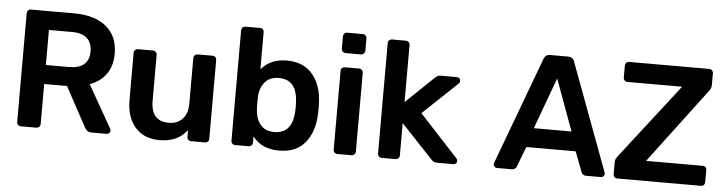

<svg xmlns="http://www.w3.org/2000/svg" viewBox="-46 -932 4334 1147"><g transform="rotate(5 2121.5 -358.5)"><path d="M102 0Q92 0 85 -7Q78 -14 78 -24V-675Q78 -686 84.5 -693Q91 -700 102 -700H361Q484 -700 553.5 -643Q623 -586 623 -481Q623 -408 588 -358.5Q553 -309 490 -287L635 -32Q638 -26 638 -21Q638 -12 631.5 -6Q625 0 617 0H525Q509 0 500 -7.5Q491 -15 484 -27L356 -264H219V-24Q219 -14 212 -7Q205 0 194 0ZM358 -378Q418 -378 448 -404.5Q478 -431 478 -482Q478 -533 448 -560.5Q418 -588 358 -588H219V-378Z M933 10Q841 10 788 -50Q735 -110 735 -215V-496Q735 -507 742 -513.5Q749 -520 759 -520H849Q859 -520 866 -513Q873 -506 873 -496V-221Q873 -98 980 -98Q1032 -98 1062.5 -131Q1093 -164 1093 -221V-496Q1093 -507 1100 -513.5Q1107 -520 1117 -520H1206Q1217 -520 1223.5 -513.5Q1230 -507 1230 -496V-24Q1230 -14 1223.5 -7Q1217 0 1206 0H1123Q1113 0 1106 -7Q1099 -14 1099 -24V-65Q1044 10 933 10Z M1651 10Q1547 10 1492 -61V-24Q1492 -14 1485 -7Q1478 0 1467 0H1387Q1377 0 1370 -7Q1363 -14 1363 -24V-686Q1363 -697 1370 -703.5Q1377 -710 1387 -710H1474Q1485 -710 1491.5 -703.5Q1498 -697 1498 -686V-464Q1554 -530 1651 -530Q1752 -530 1806.5 -464.5Q1861 -399 1864 -293Q1865 -281 1865 -260Q1865 -240 1864 -227Q1860 -119 1806 -54.5Q1752 10 1651 10ZM1613 -98Q1720 -98 1727 -230Q1728 -240 1728 -260Q1728 -280 1727 -290Q1720 -422 1613 -422Q1558 -422 1529 -387Q1500 -352 1498 -302Q1497 -290 1497 -263Q1497 -237 1498 -225Q1500 -172 1528 -135Q1556 -98 1613 -98Z M1996 -605Q1986 -605 1979 -612Q1972 -619 1972 -629V-702Q1972 -713 1979 -720Q1986 -727 1996 -727H2088Q2099 -727 2106 -720Q2113 -713 2113 -702V-629Q2113 -619 2105.5 -612Q2098 -605 2088 -605ZM2000 0Q1990 0 1983 -7Q1976 -14 1976 -24V-496Q1976 -507 1983 -513.5Q1990 -520 2000 -520H2085Q2095 -520 2102 -513Q2109 -506 2109 -496V-24Q2109 -14 2102 -7Q2095 0 2085 0Z M2266 0Q2256 0 2249 -7Q2242 -14 2242 -24V-686Q2242 -697 2249 -703.5Q2256 -710 2266 -710H2349Q2359 -710 2366 -703Q2373 -696 2373 -686V-344L2539 -503Q2542 -505 2548.5 -510.5Q2555 -516 2561 -518Q2567 -520 2576 -520H2671Q2681 -520 2687 -514Q2693 -508 2693 -498Q2693 -489 2683 -480L2479 -287L2708 -39Q2717 -30 2717 -22Q2717 -12 2711 -6Q2705 0 2696 0H2599Q2585 0 2578.5 -3.5Q2572 -7 2562 -17L2373 -218V-24Q2373 -14 2366 -7Q2359 0 2349 0Z M2957 0Q2948 0 2942 -6Q2936 -12 2936 -21L2938 -30L3178 -675Q3188 -700 3214 -700H3324Q3350 -700 3360 -675L3600 -30L3602 -21Q3602 -12 3595.5 -6Q3589 0 3581 0H3492Q3471 0 3463 -19L3417 -140H3121L3075 -19Q3067 0 3046 0ZM3156 -256H3382L3269 -564Z M3679 0Q3668 0 3661.5 -7Q3655 -14 3655 -25V-96Q3655 -109 3659.5 -117Q3664 -125 3670 -133L4017 -580H3689Q3679 -580 3672 -587Q3665 -594 3665 -605V-675Q3665 -686 3671.5 -693Q3678 -700 3689 -700H4168Q4179 -700 4186 -693Q4193 -686 4193 -675V-605Q4193 -585 4180 -570L3841 -120H4180Q4191 -120 4197.5 -113.5Q4204 -107 4204 -96V-24Q4204 -14 4197.5 -7Q4191 0 4180 0Z"/></g></svg>

Font: Rubik AZ
Style: Regular
Weight: 500
Designer: Hubert and Fischer
Foundry: Hubert & Fischer
Version: Version 2.000